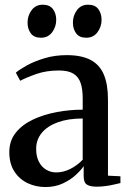

<svg xmlns="http://www.w3.org/2000/svg" viewBox="-20 -764 534 794"><path d="M167.5 9.5Q128.5 9.5 94.5 -6.5Q60.5 -22.5 39.5 -54.8Q18.5 -87 18.5 -135Q18.5 -182.5 45.8 -216Q73 -249.5 117.8 -270.2Q162.5 -291 216 -300.8Q269.5 -310.5 322 -310.5V-357.5Q322 -395 313.5 -420.5Q305 -446 283.8 -459.2Q262.5 -472.5 224 -472.5Q172 -472.5 131 -458.2Q90 -444 63.5 -430L45.5 -463.5Q60.5 -476.5 91.2 -493.5Q122 -510.5 164.2 -523.2Q206.5 -536 256 -536Q317 -536 354.5 -516.2Q392 -496.5 409.2 -456Q426.5 -415.5 426.5 -352.5V-37.5L478 -35V-7Q467.5 -4.5 451.2 -0.8Q435 3 416.5 5.5Q398 8 380 8Q353 8 339.5 -0.5Q326 -9 326 -35.5V-77Q316 -61.5 294 -41Q272 -20.5 240 -5.5Q208 9.5 167.5 9.5ZM212 -51Q242.5 -51 271 -65.5Q299.5 -80 322 -103.5V-274Q262.5 -274 219.5 -258.5Q176.5 -243 153 -214.8Q129.5 -186.5 129.5 -148.5Q129.5 -117.5 140.5 -95.8Q151.5 -74 170.5 -62.5Q189.5 -51 212 -51ZM149 -608Q121 -608 107.5 -626Q94 -644 94 -670.5Q94 -699.5 110.8 -722Q127.5 -744.5 156.5 -744.5H157.5Q185 -744.5 198.8 -726.5Q212.5 -708.5 212.5 -682Q212.5 -653.5 195.8 -630.8Q179 -608 149.5 -608ZM336 -608Q308.5 -608 295 -626Q281.5 -644 281.5 -670.5Q281.5 -699.5 298.2 -722Q315 -744.5 344 -744.5H345Q373 -744.5 386.5 -726.5Q400 -708.5 400 -682Q400 -653.5 383.2 -630.8Q366.5 -608 337 -608Z"/></svg>

Font: Merriweather 96pt Medium
Style: Regular
Weight: 500
Version: Version 2.100